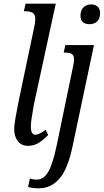

<svg xmlns="http://www.w3.org/2000/svg" viewBox="-20 -780 562 1040"><path d="M57 -79Q57 -103 65 -148Q73 -193 82 -237L164 -627Q171 -656 171 -678Q171 -701 157.5 -710Q144 -719 120 -719H109L119 -760H282L164 -216Q147 -123 147 -96Q147 -50 171 -50Q191 -50 227 -77L241 -49Q216 -23 190 -6.5Q164 10 132 10Q96 10 76.5 -15.5Q57 -41 57 -79ZM416 -695Q416 -724 432 -740Q448 -756 474 -756Q495 -756 508.5 -744.5Q522 -733 522 -710Q522 -678 506 -663.5Q490 -649 464 -649Q441 -649 428.5 -660.5Q416 -672 416 -695ZM132 233 142 187Q160 193 179 193Q217 193 241.5 150.5Q266 108 287 8L376 -421Q381 -444 381 -458Q381 -479 370 -487Q359 -495 336 -495H325L334 -536H489L374 8Q348 134 303 186.5Q258 239 193 240Q159 240 132 233Z"/></svg>

Font: Noto Serif Cond
Style: Italic
Weight: 400
Width: 3
Italic angle: -12°
Designer: Monotype Design Team
Foundry: Monotype Imaging Inc.
Version: Version 1.001